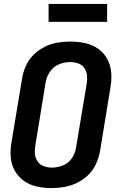

<svg xmlns="http://www.w3.org/2000/svg" viewBox="-20 -956 616 984"><path d="M244 8Q277 8 310.5 2Q344 -4 376 -19.5Q408 -35 433.5 -60.5Q459 -86 473 -118Q487 -150 493 -183L546 -508Q553 -547 550 -584.5Q547 -622 529.5 -654Q512 -686 482.5 -706.5Q453 -727 416 -735Q379 -743 341 -743Q308 -743 274.5 -737.5Q241 -732 209 -716Q177 -700 151.5 -674.5Q126 -649 112 -617Q98 -585 93 -552L39 -227Q32 -189 35 -151Q38 -113 55.5 -81.5Q73 -50 102.5 -29Q132 -8 169 0Q206 8 244 8ZM246 -97Q224 -97 204 -104.5Q184 -112 172.5 -129Q161 -146 159 -167Q157 -188 161 -210L214 -535Q219 -563 236.5 -589Q254 -615 282.5 -626.5Q311 -638 339 -638Q361 -638 381 -631Q401 -624 412.5 -607Q424 -590 426 -568.5Q428 -547 424 -525L370 -201Q366 -172 349 -146Q332 -120 303.5 -108.5Q275 -97 246 -97ZM229 -844H529V-936H229Z"/></svg>

Font: Iosevka Sparkle
Style: Bold Italic
Weight: 700
Italic angle: -9°
Designer: Belleve Invis
Foundry: Belleve Invis
Version: Version 4.5.0; ttfautohint (v1.8.3)